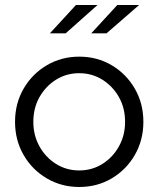

<svg xmlns="http://www.w3.org/2000/svg" viewBox="-20 -736 632 766"><path d="M296 10Q225 10 166.5 -24.5Q108 -59 74 -118Q40 -177 40 -250Q40 -323 74 -382Q108 -441 166.5 -475.5Q225 -510 296 -510Q368 -510 426 -475.5Q484 -441 518 -382Q552 -323 552 -250Q552 -177 518 -118Q484 -59 426 -24.5Q368 10 296 10ZM296 -56Q347 -56 388.5 -82Q430 -108 454.5 -152Q479 -196 479 -250Q479 -305 454.5 -348.5Q430 -392 388.5 -418Q347 -444 296 -444Q245 -444 203.5 -418Q162 -392 137.5 -348.5Q113 -305 113 -250Q113 -196 137.5 -152Q162 -108 203.5 -82Q245 -56 296 -56ZM179 -603 283 -716H369L242 -603ZM344 -603 448 -716H535L405 -603Z"/></svg>

Font: Red Hat Display Variable
Style: Regular
Weight: 400
Designer: Pentagram, MCKL
Foundry: Pentagram, MCKL
Version: Version 1.021